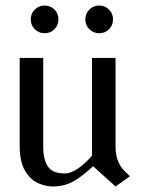

<svg xmlns="http://www.w3.org/2000/svg" viewBox="-20 -661 520 693"><path d="M169 12Q146 12 118.5 0.5Q91 -11 71 -43.5Q51 -76 51 -137V-452H136V-132Q136 -86 152.5 -60.5Q169 -35 213 -35Q236 -35 262 -53Q288 -71 312 -99V-452H397V-134Q397 -100 406.5 -78.5Q416 -57 428.5 -44.5Q441 -32 449 -25L397 12L316 -61Q279 -26 246 -7Q213 12 169 12ZM338 -541Q317 -541 302.5 -555.5Q288 -570 288 -591Q288 -612 302.5 -626.5Q317 -641 338 -641Q359 -641 373.5 -626.5Q388 -612 388 -591Q388 -570 373.5 -555.5Q359 -541 338 -541ZM141 -541Q120 -541 105.5 -555.5Q91 -570 91 -591Q91 -612 105.5 -626.5Q120 -641 141 -641Q162 -641 176.5 -626.5Q191 -612 191 -591Q191 -570 176.5 -555.5Q162 -541 141 -541Z"/></svg>

Font: Belleza
Style: Regular
Weight: 400
Designer: Eduardo Rodriguez Tunni
Foundry: Eduardo Rodriguez Tunni
Version: Version 1.003; ttfautohint (v1.8.4.7-5d5b)